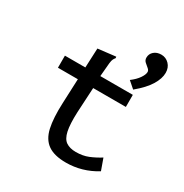

<svg xmlns="http://www.w3.org/2000/svg" viewBox="-167 -839 934 977"><g transform="rotate(30 300.0 -350.5)"><path d="M355 9Q286 9 248.5 -17.5Q211 -44 198.5 -100Q186 -156 190 -246L196 -389H79V-460H199L204 -574L298 -585L308 -586L309 -578Q304 -572 300 -564.5Q296 -557 294 -540L287 -460H478V-389H286L278 -243Q275 -171 283.5 -132Q292 -93 314 -78Q336 -63 372 -63Q412 -63 444 -76Q476 -89 508 -109L532 -42Q449 9 355 9ZM466 -484 427 -518Q455 -539 470 -561Q485 -583 485 -598Q485 -608 474.5 -616.5Q464 -625 453.5 -634.5Q443 -644 443 -659Q443 -681 459.5 -695.5Q476 -710 502 -710Q529 -710 548 -690.5Q567 -671 567 -640Q567 -607 543.5 -568Q520 -529 466 -484Z"/></g></svg>

Font: Inconsolata Expanded Medium
Style: Regular
Weight: 500
Width: 7
Monospace: yes
Designer: Raph Levien, Cyreal, Brenton Simpson
Foundry: Raph Levien, Cyreal, Google
Version: Version 3.001; ttfautohint (v1.8.2.53-6de2)